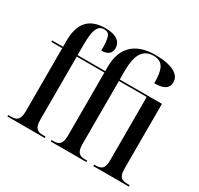

<svg xmlns="http://www.w3.org/2000/svg" viewBox="-162 -971 1208 1167"><g transform="rotate(30 442.5 -387.0)"><path d="M20 0H282V-10H264C226 -10 203 -21 203 -84V-526H397V-82C397 -18 370 -10 336 -10H324V0H574V-10H561C525 -10 499 -18 499 -82V-526H694V-82C694 -20 673 -10 628 -10H623V0H872V-10H860C817 -10 795 -20 795 -82V-536H499V-599C499 -702 528 -764 606 -764C675 -764 692 -715 692 -621C762 -621 790 -643 790 -686C790 -737 732 -774 613 -774C469 -774 397 -698 397 -567V-536H203V-610C203 -710 219 -753 266 -753C305 -753 314 -725 314 -632C362 -632 382 -654 382 -688C382 -729 350 -763 269 -763C152 -763 101 -698 101 -577V-536H24V-526H101V-83C101 -21 77 -10 40 -10H20Z"/></g></svg>

Font: Noto Serif Display Condensed Medium
Style: Regular
Weight: 500
Width: 3
Designer: Monotype Design Team
Foundry: Monotype Imaging Inc.
Version: Version 2.009